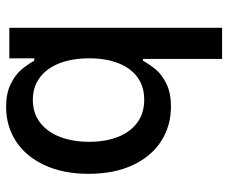

<svg xmlns="http://www.w3.org/2000/svg" viewBox="-80 -667 758 638"><g transform="rotate(90 299.0 -348.0)"><path d="M72.3 -707H175.8V-444.3H181.6Q196.3 -469.2 212.4 -488.3Q228.5 -507.3 258.8 -522.2Q289.1 -537.1 334 -537.1Q398.4 -537.1 449.2 -504.4Q500 -471.7 528.8 -409.9Q557.6 -348.1 557.6 -263.7Q557.6 -179.7 529.1 -117.7Q500.5 -55.7 450 -22.5Q399.4 10.7 335 10.7Q290.5 10.7 260 -4.2Q229.5 -19 212.4 -38.8Q195.3 -58.6 181.6 -83H173.8V0H72.3ZM311.5 -78.1Q356 -78.1 387.5 -102.3Q418.9 -126.5 435.1 -168.9Q451.2 -211.4 451.2 -265.6Q451.2 -318.8 435.3 -360.1Q419.4 -401.4 387.9 -424.8Q356.4 -448.2 311.5 -448.2Q267.6 -448.2 236.8 -425.8Q206.1 -403.3 189.9 -362.1Q173.8 -320.8 173.8 -265.6Q173.8 -210 189.9 -167.5Q206.1 -125 237.3 -101.6Q268.6 -78.1 311.5 -78.1Z"/></g></svg>

Font: Pretendard Std Medium
Style: Regular
Weight: 500
Designer: Base glyphs from Inter by Rasmus Andersson; Hangeul glyphs from Noto Sans CJK(Source Han Sans) by Jang Soo-young and Kan
Foundry: Kil Hyung-jin
Version: Version 1.309